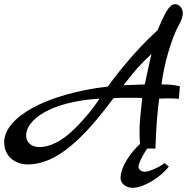

<svg xmlns="http://www.w3.org/2000/svg" viewBox="-105 -711 935 919"><path d="M683 70C644 97 605 111 588 111C564 111 558 94 558 87C558 73 576 33 600 0H639C643 -122 649 -175 657 -239C675 -240 687 -240 699 -240C714 -240 728 -240 751 -238L756 -298C724 -306 696 -307 668 -307C680 -406 717 -530 751 -591C763 -612 770 -632 770 -648C770 -671 753 -691 733 -691C706 -691 686 -653 649 -566C543 -472 435 -332 412 -297C116 -262 -85 -150 -85 -30C-85 36 -34 76 28 76C166 76 295 -48 438 -241C458 -243 488 -243 517 -243C540 -243 562 -243 576 -242C574 -218 563 -139 563 -90C563 -68 563 -44 565 -22C525 14 472 85 472 142C472 166 496 188 530 188C581 188 663 139 703 86ZM246 -89C192 -36 133 -7 84 -7C45 -7 20 -29 20 -63C20 -135 131 -224 371 -239C347 -199 297 -138 246 -89ZM588 -307C579 -306 528 -305 486 -303C551 -386 558 -393 620 -453C613 -421 592 -329 588 -307Z"/></svg>

Font: Marck Script
Style: Regular
Weight: 400
Designer: Denis Masharov, Marck Fogel
Foundry: Denis Masharov
Version: Version 1.002